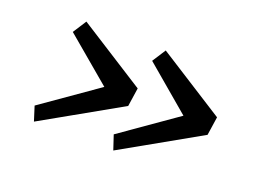

<svg xmlns="http://www.w3.org/2000/svg" viewBox="-77 -697 1049 789"><g transform="rotate(20 447.0 -302.0)"><path d="M468.5 -72 447.5 -135 690.5 -305 492.5 -473 530.5 -532 822.5 -346 810.5 -265ZM121.5 -72 101.5 -135 344.5 -305 145.5 -473 183.5 -532 475.5 -346 463.5 -265Z"/></g></svg>

Font: Merriweather Sans Italic
Style: Regular
Weight: 400
Italic angle: -7.5°
Designer: Eben Sorkin
Foundry: Eben Sorkin
Version: Version 1.008; ttfautohint (v1.7.19-72a1) -l 8 -r 50 -G 200 